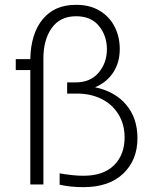

<svg xmlns="http://www.w3.org/2000/svg" viewBox="-20 -761 637 792"><path d="M226 1V-46Q282 -36 324 -36Q407 -36 450.5 -79.5Q494 -123 494 -194Q494 -248 468.5 -289.5Q443 -331 398.5 -353Q354 -375 298 -375H257V-421H291Q353 -421 387 -461.5Q421 -502 421 -558Q421 -613 388.5 -653.5Q356 -694 294 -694Q228 -694 193.5 -645.5Q159 -597 159 -520V0H105V-472H45V-517H105Q107 -622 156 -681.5Q205 -741 292 -741H296Q351 -741 391.5 -716.5Q432 -692 453 -650.5Q474 -609 474 -559Q474 -503 447 -462Q420 -421 372 -401Q454 -384 500.5 -329Q547 -274 547 -191Q547 -101 488.5 -45Q430 11 324 11Q271 11 226 1Z"/></svg>

Font: Sora-SIA ExtraLight
Style: Regular
Weight: 200
Designer: Jonathan Barnbrook, Julián Moncada
Foundry: Barnbrook Fonts
Version: Version 2.000